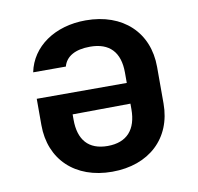

<svg xmlns="http://www.w3.org/2000/svg" viewBox="-68 -631 736 712"><g transform="rotate(-10 300.0 -275.0)"><path d="M299 -560C182 -560 93 -498 74 -404H197C207 -441 242 -461 298 -461C371 -461 409 -421 409 -344V-305H70V-206C70 -76 160 10 299 10C439 10 530 -76 530 -206V-344C530 -474 439 -560 299 -560ZM409 -206C409 -130 372 -87 299 -87C227 -87 191 -129 191 -205V-225L409 -227Z"/></g></svg>

Font: Tekne LDO
Style: Bold
Weight: 700
Monospace: yes
Designer: Alessio Laiso, Mario Rullo, Paolo Rosset
Foundry: Alessio Laiso
Version: Version 1.000;hotconv 1.0.109;makeotfexe 2.5.65596